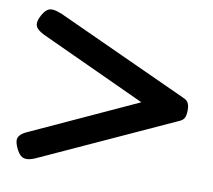

<svg xmlns="http://www.w3.org/2000/svg" viewBox="-69 -673 834 751"><g transform="rotate(10 347.5 -297.5)"><path d="M118 -10Q98 -1 83.5 -0.5Q69 0 59 -8.5Q49 -17 40 -36Q32 -54 31.5 -66Q31 -78 41 -88Q51 -98 70 -106L486 -297L72 -488Q50 -498 39.5 -508.5Q29 -519 30 -532.5Q31 -546 41 -564Q50 -580 60 -587.5Q70 -595 84 -593.5Q98 -592 118 -584L644 -343Q659 -337 664.5 -326.5Q670 -316 670 -298Q670 -279 665 -268Q660 -257 645 -251Z"/></g></svg>

Font: Fredoka Expanded Medium
Style: Regular
Weight: 500
Width: 7
Designer: Ben Nathan
Foundry: Milena B. Brandão, Ben Nathan
Version: Version 2.001